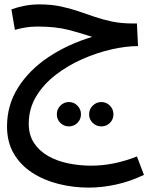

<svg xmlns="http://www.w3.org/2000/svg" viewBox="-20 -461 707 875"><path d="M385 394Q313 394 246 377Q179 360 126 325.5Q73 291 42.5 238.5Q12 186 12 115Q12 18 62.5 -62Q113 -142 200.5 -200.5Q288 -259 400 -293Q352 -309 293.5 -324.5Q235 -340 151 -340Q120 -340 94.5 -335.5Q69 -331 48 -325L32 -418Q58 -428 91 -434.5Q124 -441 158 -441Q213 -441 255.5 -432Q298 -423 335 -410.5Q372 -398 409.5 -385Q447 -372 489.5 -363Q532 -354 585 -354H604L609 -251Q555 -251 488.5 -236Q422 -221 356 -192Q290 -163 234 -120Q178 -77 144.5 -21Q111 35 111 103Q111 154 135 190.5Q159 227 199.5 250Q240 273 291 283.5Q342 294 396 294Q498 294 604 252L636 336Q573 366 509 380Q445 394 385 394ZM294 115Q271 115 255 99Q239 83 239 60Q239 37 255 20.5Q271 4 294 4Q317 4 333 20.5Q349 37 349 60Q349 83 333 99Q317 115 294 115ZM442 115Q419 115 402.5 99Q386 83 386 60Q386 37 402.5 20.5Q419 4 442 4Q465 4 481 20.5Q497 37 497 60Q497 83 481 99Q465 115 442 115Z"/></svg>

Font: Noto Sans Arabic Med
Style: Regular
Weight: 500
Designer: Monotype Design Team, Nadine Chahine, Nizar Qandah and Khaled Hosny
Foundry: Monotype Imaging Inc.
Version: Version 2.012; ttfautohint (v1.8.4.7-5d5b)